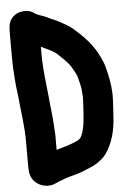

<svg xmlns="http://www.w3.org/2000/svg" viewBox="-65 -809 743 1116"><g transform="rotate(-5 306.5 -251.5)"><path d="M198 -547.7C228 -534 256.4 -520.8 282 -503.9C291 -496.4 302.5 -484.3 311.3 -476.4C322.9 -465.9 334.7 -453.4 345.2 -441.6L356.5 -428.4C362.6 -420.1 367.7 -411.4 374.1 -399.9L383.4 -383.2C385.9 -377.2 389.5 -369.8 393.4 -363.1C397 -352.8 402.4 -327.5 405.9 -314.5C412.6 -289.8 414.3 -268.4 416 -233.4C416 -221.6 415.4 -212.5 415 -207.6C409.6 -120.6 408.5 -39.4 378.2 3.1C377.7 3.7 374.7 5.3 365.3 12.7C361.7 14.7 348.2 20.9 347.1 21.3C324.7 28.7 306.3 37.9 286.5 42.8L258.1 51C251.2 52.9 244.2 54.9 237 57V-1.4C238.3 -29.1 235.2 -55.3 234 -81.1C231.3 -143.8 222.7 -192.8 217.9 -253.2C209.4 -340 198 -413.4 198 -506ZM234.9 241.4 262.4 231.5C262.8 231.4 263.6 231.1 264.2 230.8C298.2 215.7 347.3 210.6 392 189C415.4 180.1 443.2 169.5 466.6 153.3C484 140.2 503.2 127.5 518.6 105.2C557.6 48.4 579.1 -23.2 583 -111.8C585.1 -153.6 589 -190.4 589 -237.5C586.6 -300.6 576.4 -343.5 564.2 -392.2C556.3 -422.7 549.2 -437.4 538.6 -458.8C503.8 -534.6 447.6 -588.7 391.2 -638.1C373.8 -652.2 357.6 -660.7 340.3 -670.8L318.1 -682.9C298.2 -693.9 277.1 -701 260.8 -709.1C233.6 -724.2 208 -729.4 192.2 -737.4L182.4 -742.3C163.9 -756.6 140.4 -765.8 112.9 -762C68.9 -760.6 32.7 -727.2 27.2 -684.9L26.1 -674.2C25.3 -664.3 25 -655.9 25 -647V-506C25 -459 27 -412.9 31.1 -368.1C34.1 -319.4 41.3 -286.2 45.1 -237.8C53.2 -156.7 64 -90.5 64 -6V145C64 158 65.7 169.4 67.4 179.3C77.4 234.4 134.3 269 190.5 258.6C206 255.7 219.7 247.6 234.9 241.4Z"/></g></svg>

Font: Smoothie
Style: Bd
Weight: 700
Foundry: Cannot Into Space Fonts
Version: Version 0.8